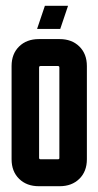

<svg xmlns="http://www.w3.org/2000/svg" viewBox="-20 -639 340 663"><path d="M135 -619H215L188 -539H108ZM185 -406Q185 -411 180 -411H120Q115 -411 115 -406V-94Q115 -89 120 -89H180Q185 -89 185 -93ZM20 -89V-411Q20 -453 46 -478.5Q72 -504 114 -504H186Q228 -504 254 -478.5Q280 -453 280 -411V-89Q280 -47 254 -21.5Q228 4 186 4H114Q72 4 46 -21.5Q20 -47 20 -89Z"/></svg>

Font: Karantina
Style: Regular
Weight: 400
Designer: Rony Koch
Foundry: Rony Koch
Version: Version 1.000; ttfautohint (v1.8.3)